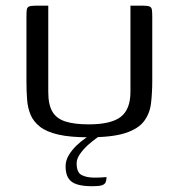

<svg xmlns="http://www.w3.org/2000/svg" viewBox="-20 -480 628 675"><path d="M515.3 -196.6Q515.3 -154 511 -117.4Q506.7 -80.8 486.3 -53.9Q466 -27 420.3 -12.1Q374.6 2.7 291.8 2.7Q226.5 2.7 184.9 -6.9Q143.4 -16.5 120.5 -34.5Q97.6 -52.5 87.6 -76.4Q77.5 -100.3 75.3 -129.7Q73 -159 73 -191.5V-419.9Q73 -436.4 74 -445.1Q75.1 -453.9 81.8 -457Q88.5 -460 103.4 -460H149.7V-156.8Q149.7 -112.3 164.1 -87.6Q178.5 -63 210 -52.9Q241.5 -42.8 292 -42.8Q370.5 -42.8 404.5 -69.2Q438.6 -95.6 438.6 -157V-460H483.7Q499.5 -460 506.2 -457Q513 -453.9 514.1 -445.1Q515.3 -436.4 515.3 -419.9ZM304.6 174.7Q271.3 174.7 250.5 168.1Q229.8 161.6 220.2 146.2Q210.6 130.7 210.6 105Q210.6 84 221.8 65.5Q233 47 248.9 31.7Q264.7 16.5 281 5.5Q297.2 -5.5 307.3 -10.7H346.1Q338.5 -7.7 322.8 3.1Q307.1 14 290.3 28.9Q273.6 43.9 261.5 61Q249.4 78.1 249.4 93.8Q249.4 126 266.7 135.2Q284.1 144.5 312.7 144.5Q325.1 144.5 333.6 144Q342.1 143.5 347.3 143Q352.5 142.5 354.5 142.5Q354.5 153.6 351.3 161Q348 168.3 337.7 171.5Q327.3 174.7 304.6 174.7Z"/></svg>

Font: Genos Thin
Style: Regular
Weight: 100
Designer: Robert E. Leuschke
Foundry: Robert E. Leuschke
Version: Version 1.010